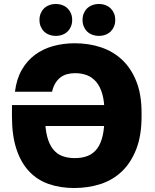

<svg xmlns="http://www.w3.org/2000/svg" viewBox="-20 -930 775 963"><path d="M352 13Q423 13 484.5 -7Q546 -27 591.5 -70.5Q637 -114 663.5 -182Q690 -250 690 -345V-365Q690 -456 664 -521.5Q638 -587 593 -629.5Q548 -672 487 -692.5Q426 -713 355 -713Q298 -713 247 -699Q196 -685 156 -655.5Q116 -626 89.5 -580Q63 -534 55 -470H241Q247 -495 257.5 -512.5Q268 -530 283 -541.5Q298 -553 316.5 -558Q335 -563 357 -563Q389 -563 415.5 -553Q442 -543 462 -520Q482 -497 493 -459Q504 -421 504 -365V-345Q504 -289 495 -249.5Q486 -210 467.5 -185Q449 -160 421 -148.5Q393 -137 355 -137Q321 -137 293.5 -147Q266 -157 246.5 -181Q227 -205 216.5 -245.5Q206 -286 206 -346L162 -298H592V-403H40V-345Q40 -250 62.5 -182Q85 -114 126 -70.5Q167 -27 224.5 -7Q282 13 352 13ZM260 -750Q242 -750 226.5 -756Q211 -762 200.5 -772.5Q190 -783 184 -797.5Q178 -812 178 -830Q178 -848 184 -862.5Q190 -877 200.5 -887.5Q211 -898 226.5 -904Q242 -910 260 -910Q278 -910 293.5 -904Q309 -898 319.5 -887.5Q330 -877 336 -862.5Q342 -848 342 -830Q342 -812 336 -797.5Q330 -783 319.5 -772.5Q309 -762 293.5 -756Q278 -750 260 -750ZM476 -750Q458 -750 442.5 -756Q427 -762 416.5 -772.5Q406 -783 400 -797.5Q394 -812 394 -830Q394 -848 400 -862.5Q406 -877 416.5 -887.5Q427 -898 442.5 -904Q458 -910 476 -910Q494 -910 509.5 -904Q525 -898 535.5 -887.5Q546 -877 552 -862.5Q558 -848 558 -830Q558 -812 552 -797.5Q546 -783 535.5 -772.5Q525 -762 509.5 -756Q494 -750 476 -750Z"/></svg>

Font: Golos Text VF
Style: Regular
Weight: 400
Designer: A.Korolkova, Vitaly Kuzmin
Foundry: ParaType Ltd
Version: Version 2.003